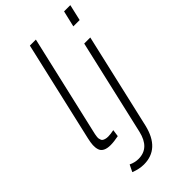

<svg xmlns="http://www.w3.org/2000/svg" viewBox="-273 -764 1049 1049"><g transform="rotate(-45 251.5 -240.0)"><path d="M118.2 6.8Q91.3 6.8 75 -1.7Q58.6 -10.3 53.5 -26.6Q48.3 -43 49.3 -61.8Q50.3 -80.6 56.2 -106.4L190.4 -689.9H236.8L104 -114.3Q101.1 -102.1 99.9 -96.2Q98.6 -90.3 97.4 -80.3Q96.2 -70.3 97.2 -65.2Q98.1 -60.1 100.6 -53.5Q103 -46.9 108.2 -43.7Q113.3 -40.5 121.6 -38.1Q129.9 -35.6 141.6 -35.6Q160.6 -35.6 186 -41L180.2 -0.5Q144.5 6.8 118.2 6.8ZM432.6 -596.2 454.6 -689.9H502.9L481.4 -596.2ZM171.9 210.4Q136.2 210.4 97.2 194.8L116.7 154.8Q144.5 168 172.9 168Q257.3 168 280.8 66.4L408.2 -487.8H455.1L327.6 66.9Q293 210.4 171.9 210.4Z"/></g></svg>

Font: HK Grotesk Light Legacy Italic
Style: Regular
Weight: 300
Italic angle: -13°
Designer: Alfredo Marco Pradil
Foundry: Hanken Design Co.
Version: Version 2.022;PS 002.022;hotconv 1.0.88;makeotf.lib2.5.64775